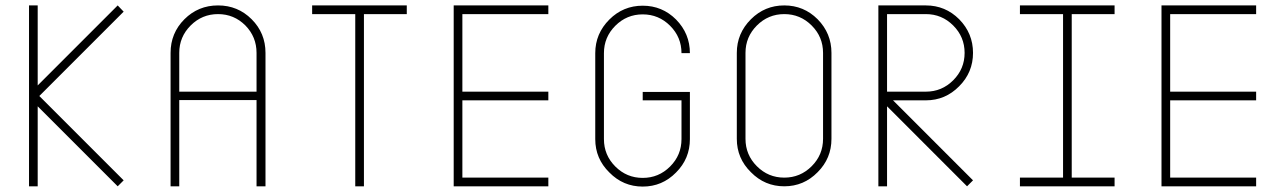

<svg xmlns="http://www.w3.org/2000/svg" viewBox="-20 -687 4738 708"><path d="M125 -333 436 -22 414 0 119 -295V0H87V-667H119V-372L414 -667L436 -644Z M908 -616Q959 -565 959 -492V0H926V-318H641V0H609V-492Q609 -565 660 -616Q711 -667 784 -667Q857 -667 908 -616ZM926 -492Q926 -551 885 -593Q843 -635 784 -635Q725 -635 683 -593Q641 -551 641 -492V-349H926Z M1480 -667V-635H1322V0H1290V-635H1131V-667Z M1685 -635V-349H2002V-317H1685V-32H2002V0H1653V-667H2002V-635Z M2350 -348H2524V-174Q2524 -102 2473 -51Q2422 1 2350 1Q2278 1 2227 -51Q2175 -102 2175 -174V-491Q2175 -563 2227 -615Q2278 -666 2350 -666Q2422 -666 2473 -615Q2524 -563 2524 -491H2493Q2493 -550 2451 -592Q2409 -634 2350 -634Q2291 -634 2249 -592Q2207 -550 2207 -491V-174Q2207 -115 2249 -73Q2291 -31 2350 -31Q2409 -31 2451 -73Q2493 -115 2493 -174V-317H2350Z M2995 -616Q3046 -564 3046 -492V-175Q3046 -103 2995 -52Q2944 0 2872 0Q2800 0 2749 -52Q2697 -103 2697 -175V-492Q2697 -564 2749 -616Q2800 -667 2872 -667Q2944 -667 2995 -616ZM3015 -492Q3015 -551 2973 -593Q2931 -635 2872 -635Q2813 -635 2771 -593Q2729 -551 2729 -492V-175Q2729 -116 2771 -74Q2813 -32 2872 -32Q2931 -32 2973 -74Q3015 -116 3015 -175Z M3568 -22 3546 0 3251 -295V0H3219V-667H3394Q3466 -667 3517 -616Q3568 -564 3568 -492Q3568 -420 3517 -369Q3466 -317 3394 -317H3273ZM3251 -349H3394Q3453 -349 3495 -391Q3537 -433 3537 -492Q3537 -551 3495 -593Q3453 -635 3394 -635H3251Z M3932 -635V-32H4090V0H3741V-32H3900V-635H3741V-667H4090V-635Z M4295 -635V-349H4612V-317H4295V-32H4612V0H4263V-667H4612V-635Z"/></svg>

Font: Zector
Style: Regular
Weight: 400
Designer: GGBot
Version: 0.72